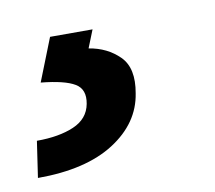

<svg xmlns="http://www.w3.org/2000/svg" viewBox="-47 -48 348 311"><g transform="rotate(-10 126.5 108.0)"><path d="M52.2 -2.9H122.1L110.4 26.4Q140.6 31.2 160.4 51Q180.2 70.8 172.9 111.3Q165.5 159.2 118.9 189Q72.3 218.8 -6.8 218.8L2 159.2Q38.6 159.2 63 148.7Q87.4 138.2 91.8 114.3Q96.2 90.8 79.8 81.1Q63.5 71.3 24.4 67.4Z"/></g></svg>

Font: Inter Tight Medium
Style: Italic
Weight: 500
Italic angle: -9.39999°
Designer: Rasmus Andersson
Foundry: rsms
Version: Version 3.004